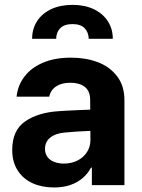

<svg xmlns="http://www.w3.org/2000/svg" viewBox="-20 -780 597 809"><path d="M298.9 -225.3 252.1 -221.4Q213.5 -218 191.6 -200.2Q169.6 -182.4 169.6 -152.6Q169.6 -133 179.7 -119.1Q189.7 -105.2 207.9 -98Q226.1 -90.7 248.9 -90.7Q281.5 -90.7 307 -103.8Q332.5 -116.9 346.7 -139.5Q361 -162.1 361 -189.6L359.9 -360.7Q359.9 -383.3 350.3 -399.2Q340.7 -415.1 321.6 -423.2Q302.5 -431.3 275.7 -431.3Q239.5 -431.3 216.4 -415.9Q193.4 -400.5 187.5 -372.7H49.9Q54.6 -419.5 82.7 -456.9Q110.8 -494.3 160.9 -515.7Q210.9 -537.1 279.1 -537.1Q341 -537.1 391.6 -518.2Q442.1 -499.3 473.2 -458.9Q504.3 -418.5 504.3 -357.3V0H367.1V-73.4H363.2Q350.1 -48.4 328.7 -30Q307.3 -11.5 277.1 -0.8Q246.8 9.9 207.7 9.9Q156.4 9.9 116.8 -8.2Q77.1 -26.4 54.3 -62.1Q31.5 -97.8 31.5 -148.2Q31.5 -231.2 86.2 -268.7Q140.9 -306.3 228.5 -311.6Q243.2 -313.1 318.9 -316.4L366.9 -318.3L367.8 -229Q348 -228.4 298.9 -225.3ZM285.6 -759.5Q336.8 -759.5 375.1 -741.3Q413.4 -723 434.3 -690.7Q455.3 -658.3 455.3 -616.4H353.8Q353.3 -643.8 336.6 -661.1Q319.9 -678.5 285.6 -678.5Q250.5 -678.5 233.6 -660.9Q216.7 -643.3 216.7 -616.4H115.3Q115.3 -658.3 136.1 -690.7Q156.9 -723 195.4 -741.3Q234 -759.5 285.6 -759.5Z"/></svg>

Font: Pretendard Std Variable
Style: Regular
Weight: 400
Designer: Base glyphs from Inter by Rasmus Andersson; Hangeul glyphs from Noto Sans CJK(Source Han Sans) by Jang Soo-young and Kan
Foundry: Kil Hyung-jin
Version: Version 1.309;Glyphs 3.2 (3225)